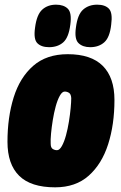

<svg xmlns="http://www.w3.org/2000/svg" viewBox="-20 -793 520 822"><path d="M216 9Q112 9 62 -40.5Q12 -90 12 -186Q12 -291 38.5 -376Q65 -461 122 -511Q179 -561 270 -561Q370 -561 420 -511Q470 -461 470 -365Q470 -260 443 -175.5Q416 -91 360 -41Q304 9 216 9ZM224 -150Q235 -150 245 -168Q255 -186 262.5 -213.5Q270 -241 275 -272Q280 -303 282.5 -330Q285 -357 285 -373Q284 -390 275.5 -395.5Q267 -401 257 -401Q246 -401 236 -383Q226 -365 218.5 -337.5Q211 -310 206 -279Q201 -248 198.5 -221Q196 -194 197 -178Q197 -161 205.5 -155.5Q214 -150 224 -150ZM366 -591Q334 -591 316 -608.5Q298 -626 305 -675Q312 -731 336 -752Q360 -773 396 -773Q430 -773 446.5 -755.5Q463 -738 456 -687Q450 -633 426.5 -612Q403 -591 366 -591ZM190 -591Q157 -591 140 -608Q123 -625 130 -674Q137 -730 160.5 -751.5Q184 -773 220 -773Q253 -773 270.5 -755.5Q288 -738 281 -687Q274 -632 250.5 -611.5Q227 -591 190 -591Z"/></svg>

Font: Georama SemiCondensed Black
Style: Italic
Weight: 900
Width: 4
Italic angle: -9°
Designer: Jean-Baptiste Levee
Foundry: Production Type
Version: Version 1.000